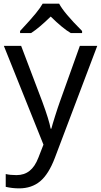

<svg xmlns="http://www.w3.org/2000/svg" viewBox="-20 -786 550 1046"><path d="M1 -536.1H95.2L210.9 -231Q247.6 -131.3 255.9 -85H259.8Q264.2 -103 279.8 -152.6Q295.4 -202.1 306.2 -231.9L415 -536.1H509.8L278.8 74.2Q245.1 163.1 198.7 201.7Q152.3 240.2 84 240.2Q47.4 240.2 11.2 231.9V162.1Q35.6 168 69.8 168Q111.8 168 141.1 144.8Q170.4 121.6 189 73.2L216.8 2ZM89.4 -617.2Q150.4 -682.6 175.5 -713.9Q200.7 -745.1 212.4 -766.1H302.2Q327.6 -716.8 427.2 -617.2V-606H365.2Q321.3 -631.8 256.3 -695.8Q192.4 -633.3 149.4 -606H89.4Z"/></svg>

Font: Noto Sans Southeast Asian
Style: Regular
Weight: 400
Designer: Monotype Design Team
Foundry: Monotype Imaging Inc.
Version: Version 1.06 uh; ttfautohint (v1.4.1)